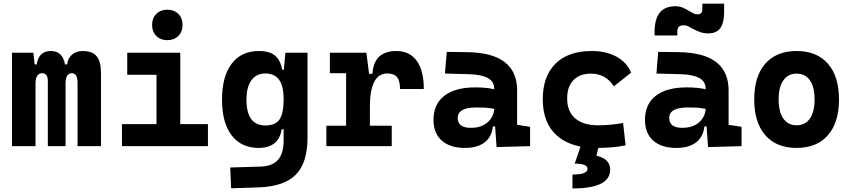

<svg xmlns="http://www.w3.org/2000/svg" viewBox="-20 -810 4728 1064"><path d="M409.7 0V-350.6Q409.7 -404.3 378.4 -404.3Q343.3 -404.3 343.3 -346.2V0H245.1V-360.4Q245.1 -404.3 213.9 -404.3Q176.8 -404.3 176.8 -346.2V0H46.4V-517.6H165L171.9 -453.1H183.6Q194.3 -527.3 262.2 -527.3Q326.7 -527.3 340.3 -453.1H352.1Q356.4 -487.8 379.2 -507.6Q401.9 -527.3 439 -527.3Q491.2 -527.3 515.4 -498.5Q539.6 -469.7 539.6 -405.3V0Z M655.8 0V-122.1H847.2V-395.5H685.1V-517.6H979V-122.1H1132.3V0ZM907.2 -587.4Q869.6 -587.4 846.2 -610.8Q822.8 -634.3 822.8 -671.9Q822.8 -709.5 846.2 -732.9Q869.6 -756.3 907.2 -756.3Q944.8 -756.3 968.3 -732.9Q991.7 -709.5 991.7 -671.9Q991.7 -634.3 968.3 -610.8Q944.8 -587.4 907.2 -587.4Z M1260.7 233.4 1255.9 118.2 1421.9 113.3Q1490.2 111.3 1521 75.4Q1551.8 39.6 1551.8 -30.3V-93.8H1541Q1533.2 -42 1500.5 -16.1Q1467.8 9.8 1413.6 9.8Q1317.4 9.8 1263.9 -59.6Q1210.4 -128.9 1210.4 -258.3Q1210.4 -386.7 1263.9 -457Q1317.4 -527.3 1414.6 -527.3Q1473.6 -527.3 1504.2 -501.7Q1534.7 -476.1 1543.9 -423.8H1553.2L1561.5 -517.6H1684.1V-45.9Q1684.1 92.3 1619.1 158Q1554.2 223.6 1412.1 228.5ZM1551.8 -258.3Q1551.8 -333.5 1526.6 -368.2Q1501.5 -402.8 1450.7 -402.8Q1400.4 -402.8 1373 -365Q1345.7 -327.1 1345.7 -258.3Q1345.7 -114.7 1450.7 -114.7Q1507.3 -114.7 1529.5 -148.9Q1551.8 -183.1 1551.8 -258.3Z M2029.8 -222.7V-113.3H2150.9V0H1788.6V-113.3H1897.9V-404.3H1808.1V-517.6H2010.3L2025.4 -400.9H2043.9Q2051.8 -527.3 2176.3 -527.3Q2250 -527.3 2289.3 -473.1Q2328.6 -418.9 2328.6 -316.9H2196.8Q2196.8 -362.8 2179.9 -382.8Q2163.1 -402.8 2126 -402.8Q2077.6 -402.8 2053.7 -356Q2029.8 -309.1 2029.8 -222.7Z M2731.9 4.9 2723.6 -109.4H2711.9Q2704.6 -49.8 2664.3 -20Q2624 9.8 2556.6 9.8Q2474.1 9.8 2428.2 -30.8Q2382.3 -71.3 2382.3 -146Q2382.3 -232.9 2442.4 -279.3Q2502.4 -325.7 2612.8 -325.7Q2645 -325.7 2670.2 -323.2Q2695.3 -320.8 2718.8 -315.4V-316.9Q2718.8 -358.4 2683.3 -377.7Q2647.9 -397 2578.1 -398.9L2445.8 -402.3L2455.6 -522.5L2568.4 -521Q2709 -519 2777.3 -465.6Q2845.7 -412.1 2845.7 -309.6V-118.2L2917.5 -107.4V0ZM2718.8 -206.5Q2690.4 -212.4 2667.5 -213.4Q2644.5 -214.4 2619.1 -214.4Q2516.6 -214.4 2516.6 -155.8Q2516.6 -101.6 2589.4 -101.6Q2631.3 -101.6 2659.9 -116.9Q2688.5 -132.3 2703.1 -156.5Q2717.8 -180.7 2718.8 -206.5Z M3283.2 9.8Q3142.1 9.8 3064.9 -59.8Q2987.8 -129.4 2987.8 -259.8Q2987.8 -386.7 3058.1 -457Q3128.4 -527.3 3258.8 -527.3Q3338.9 -527.3 3396.2 -496.1Q3453.6 -464.8 3477.5 -407.7L3381.8 -331.5Q3336.9 -401.9 3254.9 -401.9Q3192.9 -401.9 3158 -366.2Q3123 -330.6 3123 -264.6Q3123 -191.9 3167.7 -153.8Q3212.4 -115.7 3294.9 -115.7Q3330.1 -115.7 3365 -119.1Q3399.9 -122.6 3433.1 -128.4L3446.8 -4.9Q3407.2 3.9 3365.2 6.8Q3323.2 9.8 3283.2 9.8ZM3152.3 234.4V157.2Q3235.8 157.2 3235.8 126Q3235.8 96.7 3165 96.7L3198.7 -2.9L3297.4 2.4L3285.2 52.7Q3361.3 70.3 3361.3 130.4Q3361.3 234.4 3152.3 234.4Z M3903.8 4.9 3895.5 -109.4H3883.8Q3876.5 -49.8 3836.2 -20Q3795.9 9.8 3728.5 9.8Q3646 9.8 3600.1 -30.8Q3554.2 -71.3 3554.2 -146Q3554.2 -232.9 3614.3 -279.3Q3674.3 -325.7 3784.7 -325.7Q3816.9 -325.7 3842 -323.2Q3867.2 -320.8 3890.6 -315.4V-316.9Q3890.6 -358.4 3855.2 -377.7Q3819.8 -397 3750 -398.9L3617.7 -402.3L3627.4 -522.5L3740.2 -521Q3880.9 -519 3949.2 -465.6Q4017.6 -412.1 4017.6 -309.6V-118.2L4089.4 -107.4V0ZM3890.6 -206.5Q3862.3 -212.4 3839.4 -213.4Q3816.4 -214.4 3791 -214.4Q3688.5 -214.4 3688.5 -155.8Q3688.5 -101.6 3761.2 -101.6Q3803.2 -101.6 3831.8 -116.9Q3860.4 -132.3 3875 -156.5Q3889.6 -180.7 3890.6 -206.5ZM3607.4 -613.3V-632.8Q3607.4 -775.4 3722.2 -775.4Q3744.6 -775.4 3761 -768.8Q3777.3 -762.2 3798.8 -749.5Q3813.5 -741.2 3822.8 -735.8Q3832 -730.5 3845.7 -730.5Q3872.1 -730.5 3872.1 -759.8V-789.6H3992.7V-742.2Q3992.7 -683.6 3971.7 -654.3Q3950.7 -625 3904.8 -625Q3879.9 -625 3859.9 -632.3Q3839.8 -639.6 3821.3 -649.4Q3805.7 -658.2 3794.4 -664.1Q3783.2 -669.9 3769.5 -669.9Q3751.5 -669.9 3742.4 -662.1Q3733.4 -654.3 3733.4 -633.8V-613.3Z M4394.5 9.8Q4282.7 9.8 4221.2 -60.5Q4159.7 -130.9 4159.7 -258.8Q4159.7 -387.2 4221.2 -457.3Q4282.7 -527.3 4394.5 -527.3Q4506.3 -527.3 4567.9 -457.3Q4629.4 -387.2 4629.4 -258.8Q4629.4 -130.9 4567.9 -60.5Q4506.3 9.8 4394.5 9.8ZM4394.5 -115.7Q4442.4 -115.7 4468.3 -153.1Q4494.1 -190.4 4494.1 -258.8Q4494.1 -327.6 4468.3 -364.7Q4442.4 -401.9 4394.5 -401.9Q4347.2 -401.9 4321 -364.7Q4294.9 -327.6 4294.9 -258.8Q4294.9 -190.4 4321 -153.1Q4347.2 -115.7 4394.5 -115.7Z"/></svg>

Font: Cascadia Mono PL
Style: Bold
Weight: 700
Monospace: yes
Designer: Aaron Bell
Foundry: Saja Typeworks
Version: Version 2404.023; ttfautohint (v1.8.4)